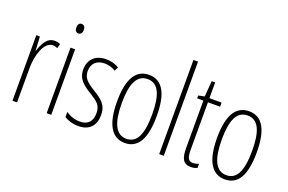

<svg xmlns="http://www.w3.org/2000/svg" viewBox="-97 -1103 2186 1456"><g transform="rotate(20 995.5 -375.0)"><path d="M216 -537C153 -537 124 -471 107 -416H105L99 -529H70V0H107V-278C107 -381 145 -500 215 -500C229 -500 244 -495 253 -491L262 -527C247 -535 230 -537 216 -537Z M365 -727C343 -727 335 -709 335 -688C335 -667 345 -650 364 -650C383 -650 395 -665 395 -689C395 -709 387 -727 365 -727ZM383 -529H346V0H383Z M739 -127C739 -213 690 -244 624 -285C560 -325 529 -352 529 -407C529 -470 570 -505 631 -505C663 -505 697 -495 720 -479L736 -510C708 -529 671 -539 632 -539C539 -539 493 -481 493 -408C493 -329 543 -293 610 -252C669 -215 701 -193 701 -128C701 -63 668 -26 603 -26C561 -26 519 -41 490 -63V-21C515 -5 554 10 604 10C693 10 739 -43 739 -127Z M1138 -265C1138 -437 1091 -539 978 -539C869 -539 817 -444 817 -267C817 -84 872 10 979 10C1086 10 1138 -82 1138 -265ZM855 -267C855 -421 891 -505 978 -505C1068 -505 1101 -416 1101 -266C1101 -101 1063 -24 979 -24C894 -24 855 -108 855 -267Z M1291 0V-760H1254V0Z M1517 -24C1477 -24 1467 -53 1467 -115V-496H1565V-529H1467V-656H1439L1429 -529L1380 -519V-496H1430V-116C1430 -33 1448 10 1511 10C1532 10 1548 6 1563 -1V-35C1552 -29 1534 -24 1517 -24Z M1945 -265C1945 -437 1898 -539 1785 -539C1676 -539 1624 -444 1624 -267C1624 -84 1679 10 1786 10C1893 10 1945 -82 1945 -265ZM1662 -267C1662 -421 1698 -505 1785 -505C1875 -505 1908 -416 1908 -266C1908 -101 1870 -24 1786 -24C1701 -24 1662 -108 1662 -267Z"/></g></svg>

Font: Noto Sans Hebrew ExtraCondensed ExtraLight
Style: Regular
Weight: 200
Width: 2
Designer: Monotype Design Team
Foundry: Monotype Imaging Inc.
Version: Version 2.004